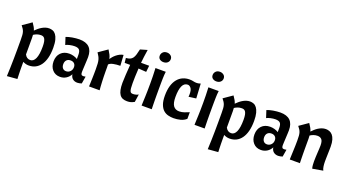

<svg xmlns="http://www.w3.org/2000/svg" viewBox="-63 -1451 4350 2400"><g transform="rotate(20 2112.5 -251.0)"><path d="M488 -300Q488 -222 472.5 -163.5Q457 -105 428.5 -66Q400 -27 361 -7.5Q322 12 274 12Q251 12 232 6.5Q213 1 196 -8Q196 26 196 55Q196 84 196.5 111.5Q197 139 198 165Q199 191 200 219L64 230Q67 169 68.5 111Q70 53 71 -6.5Q72 -66 72 -127Q72 -188 72 -255Q72 -294 70 -318.5Q68 -343 62 -361.5Q56 -380 46 -395.5Q36 -411 20 -431L137 -512Q157 -483 168.5 -462.5Q180 -442 186 -420Q202 -436 220.5 -452Q239 -468 261 -481.5Q283 -495 307.5 -503.5Q332 -512 359 -512Q383 -512 406.5 -503Q430 -494 448 -470Q466 -446 477 -405Q488 -364 488 -300ZM196 -106Q221 -58 268 -58Q312 -58 335.5 -111Q359 -164 359 -268Q359 -309 354 -334Q349 -359 340 -373Q331 -387 318.5 -392Q306 -397 291 -397Q262 -397 237.5 -388Q213 -379 194 -366Q196 -347 196 -324Q196 -301 196 -271Z M689 12Q626 12 587.5 -31Q549 -74 549 -143Q549 -215 591 -258Q633 -301 703 -301Q732 -301 761 -293Q790 -285 813 -270V-326Q813 -373 795 -392Q777 -411 733 -411Q703 -411 669.5 -403.5Q636 -396 616 -385L585 -481Q600 -487 621 -493Q642 -499 666 -503Q690 -507 715 -509.5Q740 -512 761 -512Q937 -512 937 -340Q937 -325 935.5 -296Q934 -267 932.5 -235.5Q931 -204 929.5 -177Q928 -150 928 -139Q928 -116 935 -106Q942 -96 961 -96Q974 -96 991 -100L975 -4Q959 1 945.5 4Q932 7 918 7Q881 7 856 -13.5Q831 -34 826 -72Q806 -33 770 -10.5Q734 12 689 12ZM737 -80Q769 -80 791.5 -103Q814 -126 814 -161Q814 -191 796 -209Q778 -227 746 -227Q713 -227 694 -207Q675 -187 675 -152Q675 -119 691.5 -99.5Q708 -80 737 -80Z M1144 -518Q1165 -485 1177 -460.5Q1189 -436 1194 -409Q1204 -424 1219 -441.5Q1234 -459 1253 -474.5Q1272 -490 1295 -502Q1318 -514 1344 -518L1353 -376Q1304 -376 1262 -367.5Q1220 -359 1202 -339Q1203 -320 1203 -297.5Q1203 -275 1203 -247Q1203 -215 1204 -178.5Q1205 -142 1206.5 -108.5Q1208 -75 1210 -46Q1212 -17 1214 0H1073Q1074 -21 1075 -49Q1076 -77 1077 -107Q1078 -137 1078.5 -168.5Q1079 -200 1079 -229Q1079 -275 1077 -304.5Q1075 -334 1069 -355.5Q1063 -377 1053 -395Q1043 -413 1027 -437Z M1384 -492Q1417 -494 1438 -503.5Q1459 -513 1472.5 -531.5Q1486 -550 1495 -580Q1504 -610 1513 -652L1606 -679Q1597 -624 1592 -582Q1587 -540 1583 -500H1691L1682 -415L1578 -422Q1574 -362 1572.5 -311.5Q1571 -261 1571 -225Q1571 -184 1573.5 -159.5Q1576 -135 1581.5 -121.5Q1587 -108 1596.5 -103.5Q1606 -99 1621 -99Q1641 -99 1660 -104.5Q1679 -110 1692 -118L1677 -14Q1653 -1 1632 5.5Q1611 12 1582 12Q1549 12 1524 2Q1499 -8 1482.5 -31.5Q1466 -55 1458 -92.5Q1450 -130 1450 -184Q1450 -229 1454.5 -294Q1459 -359 1464 -429H1391Z M1912 -500Q1909 -477 1907.5 -456Q1906 -435 1905.5 -409.5Q1905 -384 1904.5 -350.5Q1904 -317 1904 -271Q1904 -225 1904 -188Q1904 -151 1904.5 -119Q1905 -87 1905.5 -58.5Q1906 -30 1907 0H1772Q1773 -37 1774.5 -65Q1776 -93 1777 -124.5Q1778 -156 1779 -195.5Q1780 -235 1780 -294Q1780 -348 1779 -395.5Q1778 -443 1775 -500ZM1772 -663Q1772 -691 1791.5 -711.5Q1811 -732 1845 -732Q1874 -732 1895.5 -715Q1917 -698 1917 -669Q1917 -641 1896.5 -622Q1876 -603 1842 -603Q1813 -603 1792.5 -618.5Q1772 -634 1772 -663Z M2003 -217Q2003 -292 2019.5 -347.5Q2036 -403 2066 -439.5Q2096 -476 2136.5 -494Q2177 -512 2225 -512Q2256 -512 2276.5 -506.5Q2297 -501 2322 -501Q2333 -501 2343 -503Q2353 -505 2373 -511L2384 -317L2286 -304Q2287 -314 2287.5 -322.5Q2288 -331 2288 -341Q2288 -396 2268.5 -419.5Q2249 -443 2227 -443Q2179 -443 2156 -393Q2133 -343 2133 -246Q2133 -164 2159.5 -128Q2186 -92 2237 -92Q2272 -92 2306.5 -104.5Q2341 -117 2367 -128V-40Q2335 -11 2290.5 0.5Q2246 12 2200 12Q2163 12 2127.5 3Q2092 -6 2064.5 -30.5Q2037 -55 2020 -100Q2003 -145 2003 -217Z M2616 -500Q2613 -477 2611.5 -456Q2610 -435 2609.5 -409.5Q2609 -384 2608.5 -350.5Q2608 -317 2608 -271Q2608 -225 2608 -188Q2608 -151 2608.5 -119Q2609 -87 2609.5 -58.5Q2610 -30 2611 0H2476Q2477 -37 2478.5 -65Q2480 -93 2481 -124.5Q2482 -156 2483 -195.5Q2484 -235 2484 -294Q2484 -348 2483 -395.5Q2482 -443 2479 -500ZM2476 -663Q2476 -691 2495.5 -711.5Q2515 -732 2549 -732Q2578 -732 2599.5 -715Q2621 -698 2621 -669Q2621 -641 2600.5 -622Q2580 -603 2546 -603Q2517 -603 2496.5 -618.5Q2476 -634 2476 -663Z M3160 -300Q3160 -222 3144.5 -163.5Q3129 -105 3100.5 -66Q3072 -27 3033 -7.5Q2994 12 2946 12Q2923 12 2904 6.5Q2885 1 2868 -8Q2868 26 2868 55Q2868 84 2868.5 111.5Q2869 139 2870 165Q2871 191 2872 219L2736 230Q2739 169 2740.5 111Q2742 53 2743 -6.5Q2744 -66 2744 -127Q2744 -188 2744 -255Q2744 -294 2742 -318.5Q2740 -343 2734 -361.5Q2728 -380 2718 -395.5Q2708 -411 2692 -431L2809 -512Q2829 -483 2840.5 -462.5Q2852 -442 2858 -420Q2874 -436 2892.5 -452Q2911 -468 2933 -481.5Q2955 -495 2979.5 -503.5Q3004 -512 3031 -512Q3055 -512 3078.5 -503Q3102 -494 3120 -470Q3138 -446 3149 -405Q3160 -364 3160 -300ZM2868 -106Q2893 -58 2940 -58Q2984 -58 3007.5 -111Q3031 -164 3031 -268Q3031 -309 3026 -334Q3021 -359 3012 -373Q3003 -387 2990.5 -392Q2978 -397 2963 -397Q2934 -397 2909.5 -388Q2885 -379 2866 -366Q2868 -347 2868 -324Q2868 -301 2868 -271Z M3361 12Q3298 12 3259.5 -31Q3221 -74 3221 -143Q3221 -215 3263 -258Q3305 -301 3375 -301Q3404 -301 3433 -293Q3462 -285 3485 -270V-326Q3485 -373 3467 -392Q3449 -411 3405 -411Q3375 -411 3341.5 -403.5Q3308 -396 3288 -385L3257 -481Q3272 -487 3293 -493Q3314 -499 3338 -503Q3362 -507 3387 -509.5Q3412 -512 3433 -512Q3609 -512 3609 -340Q3609 -325 3607.5 -296Q3606 -267 3604.5 -235.5Q3603 -204 3601.5 -177Q3600 -150 3600 -139Q3600 -116 3607 -106Q3614 -96 3633 -96Q3646 -96 3663 -100L3647 -4Q3631 1 3617.5 4Q3604 7 3590 7Q3553 7 3528 -13.5Q3503 -34 3498 -72Q3478 -33 3442 -10.5Q3406 12 3361 12ZM3409 -80Q3441 -80 3463.5 -103Q3486 -126 3486 -161Q3486 -191 3468 -209Q3450 -227 3418 -227Q3385 -227 3366 -207Q3347 -187 3347 -152Q3347 -119 3363.5 -99.5Q3380 -80 3409 -80Z M3816 -512Q3836 -483 3848 -461Q3860 -439 3866 -416Q3881 -432 3900 -449.5Q3919 -467 3940.5 -480.5Q3962 -494 3987 -503Q4012 -512 4039 -512Q4064 -512 4087.5 -503Q4111 -494 4129 -473Q4147 -452 4158 -416Q4169 -380 4169 -326Q4169 -312 4168.5 -285Q4168 -258 4167 -227.5Q4166 -197 4165.5 -169Q4165 -141 4165 -126Q4165 -93 4169.5 -62.5Q4174 -32 4185 -12L4046 12Q4039 -11 4037.5 -38Q4036 -65 4036 -85Q4036 -113 4037.5 -142.5Q4039 -172 4040.5 -199.5Q4042 -227 4043.5 -251.5Q4045 -276 4045 -294Q4045 -353 4025 -375Q4005 -397 3970 -397Q3941 -397 3916.5 -388Q3892 -379 3873 -366Q3875 -347 3875 -324Q3875 -301 3875 -271Q3875 -225 3875 -188Q3875 -151 3875.5 -119Q3876 -87 3876.5 -58.5Q3877 -30 3878 0H3743Q3744 -24 3745 -54Q3746 -84 3747.5 -117.5Q3749 -151 3750 -186.5Q3751 -222 3751 -255Q3751 -294 3749 -318.5Q3747 -343 3741 -361.5Q3735 -380 3725 -395.5Q3715 -411 3699 -431Z"/></g></svg>

Font: CantoraOne
Style: Regular
Weight: 400
Designer: Pablo Impallari, Rodrigo Fuenzalida
Foundry: Pablo Impallari
Version: Version 1.001; ttfautohint (v0.8) -G 200 -r 50